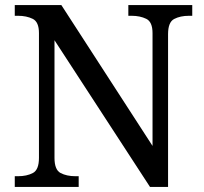

<svg xmlns="http://www.w3.org/2000/svg" viewBox="-20 -734 803 754"><path d="M38 0V-42H51Q85 -42 109 -54.5Q133 -67 133 -114V-604Q133 -648 108.5 -660Q84 -672 51 -672H38V-714H221L579 -161V-604Q579 -648 554.5 -660Q530 -672 497 -672H484V-714H735V-672H722Q688 -672 664 -659.5Q640 -647 640 -600V0H569L194 -576V-114Q194 -67 218 -54.5Q242 -42 276 -42H289V0Z"/></svg>

Font: Noto Serif Oriya
Style: Regular
Weight: 400
Designer: David Williams
Foundry: Google LLC, David Williams
Version: Version 1.051; ttfautohint (v1.8.4.7-5d5b)